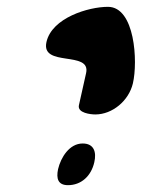

<svg xmlns="http://www.w3.org/2000/svg" viewBox="-20 -601 415 562"><path d="M116 -478C99 -403 247 -454 232 -387L211 -293C206 -270 246 -266 259 -266C309 -266 357 -306 369 -357C384 -421 375 -581 296 -581C239 -581 132 -549 116 -478ZM150 -106C144 -78 150 -59 179 -59C218 -59 247 -86 256 -126C263 -156 255 -181 222 -181C183 -181 158 -140 150 -106Z"/></svg>

Font: Charger
Style: OversprayIt
Weight: 400
Designer: Jasper
Foundry: Cannot Into Space Fonts
Version: Version 0.980